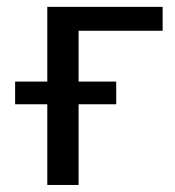

<svg xmlns="http://www.w3.org/2000/svg" viewBox="-20 -526 498 546"><path d="M203.5 -438.5V-294H310.5V-229.5H203.5V0H114.5V-229.5H23V-294H114.5V-506.5H442.5V-438.5Z"/></svg>

Font: Lato
Style: Regular
Weight: 400
Designer: Lukasz Dziedzic with Adam Twardoch and Botio Nikoltchev
Foundry: tyPoland Lukasz Dziedzic
Version: Version 2.010; 2014-09-01; http://www.latofonts.com/; ttfaut